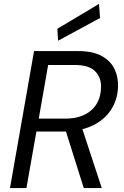

<svg xmlns="http://www.w3.org/2000/svg" viewBox="-20 -961 635 981"><path d="M31 0 154 -700H380Q454 -700 499.5 -675Q545 -650 565 -608.5Q585 -567 583 -517Q580 -436 531.5 -379Q483 -322 401 -301L500 0H408L317 -289Q310 -289 304 -289H166L115 0ZM178 -355H314Q396 -355 444.5 -396Q493 -437 496 -511Q499 -562 467.5 -595.5Q436 -629 361 -629H226ZM277 -753 273 -814 486 -941 491 -869Z"/></svg>

Font: DM Sans Italic
Style: Regular
Weight: 400
Italic angle: -10°
Designer: Colophon Foundry, Jonny Pinhorn
Foundry: Colophon Foundry
Version: Version 4.004; ttfautohint (v1.8.4.7-5d5b)